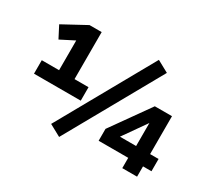

<svg xmlns="http://www.w3.org/2000/svg" viewBox="-146 -982 1375 1259"><g transform="rotate(30 541.5 -352.5)"><path d="M66 -247V-349H197V-591L242 -597L93 -521L47 -610L222 -705H314V-349H420V-247ZM416 30 328 -18 730 -735 818 -687ZM877 0V-78H653V-168L859 -458H989V-171H1053V-78H989V0ZM883 -171V-348H885L748 -153L742 -171Z"/></g></svg>

Font: Nunito Sans 8pt ExtraBold
Style: Regular
Weight: 800
Version: Version 3.101;gftools[0.9.27]